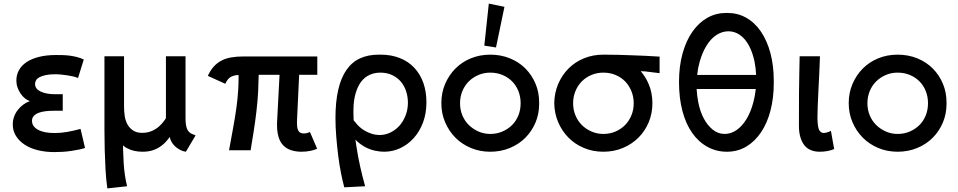

<svg xmlns="http://www.w3.org/2000/svg" viewBox="-20 -836 5327 1068"><path d="M453 -13Q439 -8 419 -4Q399 0 376 3.5Q353 7 329 8.5Q305 10 282 10Q233 10 190.5 -0.5Q148 -11 117.5 -31Q87 -51 69 -79.5Q51 -108 51 -143Q51 -167 58.5 -187.5Q66 -208 79.5 -225Q93 -242 110 -254.5Q127 -267 145 -273V-274Q131 -279 118 -289.5Q105 -300 94.5 -315.5Q84 -331 77.5 -349.5Q71 -368 71 -388Q71 -419 85 -445Q99 -471 127 -490Q155 -509 196.5 -519.5Q238 -530 292 -530Q309 -530 328.5 -529.5Q348 -529 367.5 -526.5Q387 -524 407 -519Q427 -514 446 -505L414 -402Q403 -407 388.5 -410.5Q374 -414 357 -416.5Q340 -419 322.5 -421Q305 -423 288 -423Q257 -423 235.5 -418.5Q214 -414 200.5 -407Q187 -400 181 -390Q175 -380 175 -369Q175 -355 183 -344.5Q191 -334 205.5 -327Q220 -320 240 -316Q260 -312 282 -312H329V-220H283Q257 -220 234.5 -217.5Q212 -215 195 -208.5Q178 -202 168 -191Q158 -180 158 -164Q158 -133 191 -114.5Q224 -96 283 -96Q318 -96 353 -102Q388 -108 428 -119Z M1014 8 996 4Q961 -10 942 -35Q930 -50 924 -74Q919 -68 915 -62Q899 -41 878.5 -25.5Q858 -10 832.5 -1Q807 8 773 8Q725 8 690 -10Q675 -17 664 -27Q664 -11 665 4Q666 39 668 71.5Q670 104 674.5 136Q679 168 687 200L577 212Q570 162 567 108Q564 54 562.5 -1Q561 -56 561 -110V-523H670V-243Q670 -218 673.5 -192.5Q677 -167 688 -146Q699 -125 719 -111Q739 -97 771 -97Q800 -97 823.5 -107Q847 -117 864.5 -132.5Q882 -148 896 -168Q899 -174 903 -179V-523H1012V-179Q1012 -138 1021 -118Q1030 -98 1048 -91L1068 -83Z M1657 8Q1627 8 1601 0Q1575 -8 1556.5 -26.5Q1538 -45 1529.5 -74Q1521 -103 1521 -138Q1521 -145 1521 -153L1535 -420H1419Q1418 -375 1416 -328Q1413 -273 1406.5 -217.5Q1400 -162 1391.5 -107.5Q1383 -53 1374 0H1254Q1266 -66 1276.5 -123Q1287 -180 1294.5 -233Q1302 -286 1305 -336Q1307 -368 1307 -398Q1307 -409 1307 -419Q1297 -418 1289 -417Q1275 -414 1264.5 -408.5Q1254 -403 1247 -393.5Q1240 -384 1233 -370L1136 -414Q1150 -444 1168 -464.5Q1186 -485 1210 -498Q1234 -511 1265 -516.5Q1296 -522 1335 -522H1745V-420H1644L1632 -163Q1632 -156 1632 -150Q1632 -121 1640.5 -107.5Q1649 -94 1667 -94Q1668 -94 1669 -94Q1672 -94 1674 -94Q1681 -94 1688.5 -96Q1696 -98 1704 -102L1744 -9Q1734 -3 1709.5 2.5Q1685 8 1657 8Z M1895 206Q1886 173 1877 128Q1868 83 1861.5 31.5Q1855 -20 1850.5 -74.5Q1846 -129 1846 -179Q1846 -270 1861.5 -337Q1877 -404 1907.5 -447.5Q1938 -491 1983 -511.5Q2028 -532 2086 -532Q2089 -532 2092 -532Q2095 -532 2098 -532Q2156 -532 2204 -513Q2252 -494 2285 -458.5Q2318 -423 2335 -374.5Q2352 -326 2352 -267Q2352 -205 2333 -154.5Q2314 -104 2281 -67.5Q2248 -31 2205.5 -11.5Q2163 8 2117 8Q2094 8 2067.5 2.5Q2041 -3 2017 -15Q1993 -27 1971 -46Q1964 -52 1957 -59Q1960 -39 1963 -19Q1971 35 1983.5 90.5Q1996 146 2011 200ZM1946 -227Q1946 -217 1946 -207Q1946 -188 1947 -167Q1958 -153 1969 -141Q1988 -121 2009 -109Q2030 -97 2050.5 -91Q2071 -85 2091 -85Q2124 -85 2153 -99.5Q2182 -114 2203 -138Q2224 -162 2236.5 -195Q2249 -228 2249 -265Q2249 -298 2239 -328.5Q2229 -359 2210 -381.5Q2191 -404 2162 -418Q2133 -432 2096 -432Q2064 -432 2037 -420Q2010 -408 1990.5 -383.5Q1971 -359 1959 -320Q1947 -281 1946 -227Z M2707 8Q2649 8 2599 -13Q2549 -34 2513 -70.5Q2477 -107 2456 -156Q2435 -205 2435 -262Q2435 -320 2456 -369Q2477 -418 2513 -454.5Q2549 -491 2599 -511.5Q2649 -532 2707 -532Q2766 -532 2816.5 -511.5Q2867 -491 2903 -454.5Q2939 -418 2959 -370Q2979 -322 2979 -267Q2979 -265 2979 -262Q2979 -259 2979 -257Q2979 -203 2959 -155Q2939 -107 2903 -70.5Q2867 -34 2816.5 -13Q2766 8 2707 8ZM2786 -798 2739 -572 2674 -582 2699 -816ZM2707 -91Q2744 -91 2775 -104.5Q2806 -118 2828.5 -140.5Q2851 -163 2863.5 -194Q2876 -225 2876 -262Q2876 -298 2863.5 -329.5Q2851 -361 2828.5 -383.5Q2806 -406 2775 -419Q2744 -432 2707 -432Q2672 -432 2641.5 -419Q2611 -406 2588 -383.5Q2565 -361 2552 -329.5Q2539 -298 2539 -262Q2539 -225 2552 -194Q2565 -163 2588 -140.5Q2611 -118 2641.5 -104.5Q2672 -91 2707 -91Z M3336 8Q3278 8 3228 -13Q3178 -34 3142 -70.5Q3106 -107 3085 -156Q3064 -205 3063 -262Q3064 -320 3085 -369Q3106 -418 3142 -454.5Q3178 -491 3228 -511.5Q3278 -532 3336 -532Q3338 -532 3339 -532Q3380 -532 3418 -531Q3456 -530 3494.5 -528.5Q3533 -527 3571 -525.5Q3609 -524 3649 -521V-429Q3622 -432 3604 -434.5Q3586 -437 3567 -439Q3556 -440 3544 -440Q3571 -409 3588 -369Q3609 -320 3609 -262Q3609 -205 3588.5 -156Q3568 -107 3531.5 -70.5Q3495 -34 3445 -13Q3395 8 3336 8ZM3336 -91Q3373 -91 3404 -104.5Q3435 -118 3457 -140.5Q3479 -163 3492 -194Q3505 -225 3505 -262Q3505 -298 3492 -329.5Q3479 -361 3457 -383.5Q3435 -406 3404 -419Q3373 -432 3336 -432Q3301 -432 3270 -419Q3239 -406 3216.5 -383.5Q3194 -361 3181 -329.5Q3168 -298 3168 -262Q3168 -225 3181 -194Q3194 -163 3216.5 -140.5Q3239 -118 3270 -104.5Q3301 -91 3336 -91Z M4023 8Q3964 8 3914.5 -19.5Q3865 -47 3830 -97Q3795 -147 3776 -218.5Q3757 -290 3757 -380Q3757 -468 3777 -539.5Q3797 -611 3832.5 -661Q3868 -711 3915.5 -737.5Q3963 -764 4019 -764Q4021 -764 4023 -764Q4025 -764 4027 -764Q4083 -764 4130.5 -737.5Q4178 -711 4212.5 -660.5Q4247 -610 4265.5 -540.5Q4284 -471 4284 -389Q4284 -384 4284 -380Q4284 -376 4284 -371Q4284 -291 4266 -221.5Q4248 -152 4213.5 -100.5Q4179 -49 4131 -20.5Q4083 8 4023 8ZM4011 -91Q4047 -91 4078.5 -113.5Q4110 -136 4133.5 -175.5Q4157 -215 4171 -269Q4180 -303 4184 -341H3855Q3857 -303 3864 -268Q3874 -216 3894.5 -177.5Q3915 -139 3944.5 -115Q3974 -91 4011 -91ZM3872 -493Q3862 -458 3858 -419H4186Q4184 -458 4177 -494Q4166 -545 4146 -582.5Q4126 -620 4096.5 -641Q4067 -662 4032 -662Q3997 -662 3965.5 -641.5Q3934 -621 3910.5 -583Q3887 -545 3872 -493Z M4539 8Q4513 8 4491.5 -0.5Q4470 -9 4455.5 -26.5Q4441 -44 4432.5 -71.5Q4424 -99 4424 -137Q4424 -274 4424.5 -322Q4425 -370 4426 -419.5Q4427 -469 4428 -523H4541Q4540 -483 4537.5 -433Q4535 -383 4532.5 -334Q4530 -285 4528.5 -244.5Q4527 -204 4527 -180Q4528 -129 4536.5 -113Q4545 -97 4562 -96Q4572 -97 4582 -100Q4592 -103 4602 -108L4620 -7Q4602 1 4581 4.5Q4560 8 4539 8Z M4973 8Q4915 8 4865 -13Q4815 -34 4779 -70.5Q4743 -107 4722 -156Q4701 -205 4701 -262Q4701 -320 4722 -369Q4743 -418 4779 -454.5Q4815 -491 4865 -511.5Q4915 -532 4973 -532Q5032 -532 5082.5 -511.5Q5133 -491 5169 -454.5Q5205 -418 5225 -370Q5245 -322 5245 -267Q5245 -265 5245 -262Q5245 -259 5245 -257Q5245 -203 5225 -155Q5205 -107 5169 -70.5Q5133 -34 5082.5 -13Q5032 8 4973 8ZM4973 -91Q5010 -91 5041 -104.5Q5072 -118 5094.5 -140.5Q5117 -163 5129.5 -194Q5142 -225 5142 -262Q5142 -298 5129.5 -329.5Q5117 -361 5094.5 -383.5Q5072 -406 5041 -419Q5010 -432 4973 -432Q4938 -432 4907.5 -419Q4877 -406 4854 -383.5Q4831 -361 4818 -329.5Q4805 -298 4805 -262Q4805 -225 4818 -194Q4831 -163 4854 -140.5Q4877 -118 4907.5 -104.5Q4938 -91 4973 -91Z"/></svg>

Font: Rising Sun SemiBold
Style: Regular
Weight: 600
Designer: Matt McInerney, Pablo Impallari, Rodrigo Fuenzalida (Raleway font), Stephen Hutchings (Greek), Cristiano Sobral (main ch
Foundry: The Rising Sun Project Authors
Version: Version 4.327; ttfautohint (v1.8.4.7-5d5b-dirty)